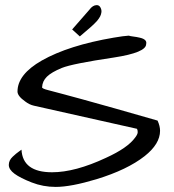

<svg xmlns="http://www.w3.org/2000/svg" viewBox="-20 -734 683 755"><path d="M64.5 -145.5Q69.3 -56.6 184.6 -56.6Q275.4 -56.6 396.5 -113.3Q482.4 -152.3 511.7 -193.4Q521.5 -206.1 521.5 -214.4Q521.5 -222.7 518.6 -227.5L113.3 -318.4Q95.7 -322.3 79.1 -335Q48.8 -356.4 48.8 -374Q48.8 -441.4 144.5 -496.1Q250 -555.7 426.8 -585.9Q466.8 -592.8 486.3 -593.8Q492.2 -591.8 504.4 -590.3Q516.6 -588.9 529.3 -585.9Q559.6 -579.1 554.7 -560.5Q554.7 -527.3 427.7 -507.8Q263.7 -483.4 223.1 -466.8Q182.6 -450.2 164.6 -432.6Q146.5 -415 145.5 -390.6Q145.5 -385.7 168 -379.9Q190.4 -374 221.7 -365.7Q252.9 -357.4 302.7 -343.8Q423.8 -310.5 599.6 -259.8Q609.4 -238.3 609.4 -219.7Q609.4 -168 548.8 -120.1Q480.5 -66.4 359.4 -29.3Q258.8 1 199.2 1Q149.4 1 104.5 -16.6Q59.6 -34.2 37.1 -50.8Q14.6 -67.4 14.6 -85.4Q14.6 -103.5 29.8 -117.7Q44.9 -131.8 53.2 -137.2Q61.5 -142.6 64.5 -145.5ZM331.1 -695.3Q344.7 -713.9 360.4 -713.9Q370.1 -713.9 375 -704.6Q379.9 -695.3 378.9 -686.5Q377.9 -677.7 374 -669.9Q370.1 -662.1 361.3 -651.4Q344.7 -632.8 293.9 -590.8L263.7 -618.2Z"/></svg>

Font: Architects Daughter
Style: Regular
Weight: 400
Designer: Kimberly Geswein
Foundry: Kimberly Geswein
Version: Version 1.002 2010